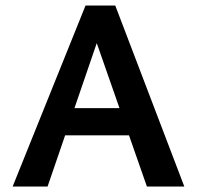

<svg xmlns="http://www.w3.org/2000/svg" viewBox="-20 -678 716 698"><path d="M514 0 307 -592H356L153 0H26L291 -658H399L650 0ZM143 -186 179 -285H463L516 -186Z"/></svg>

Font: Ysabeau
Style: Bold
Weight: 700
Designer: Christian Thalmann (Catharsis Fonts)
Version: Version 2.000;gftools[0.9.27.dev2+g8671c4b]